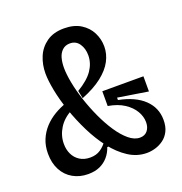

<svg xmlns="http://www.w3.org/2000/svg" viewBox="-124 -781 859 904"><g transform="rotate(-20 305.0 -329.5)"><path d="M461 13Q412 13 369 -15Q326 -43 290.5 -89Q255 -135 227 -191.5Q199 -248 179 -306Q159 -364 149 -415.5Q139 -467 139 -502Q139 -546 155 -584.5Q171 -623 205.5 -647.5Q240 -672 293 -672Q343 -672 376.5 -651Q410 -630 426.5 -597Q443 -564 443 -527Q443 -490 424.5 -455Q406 -420 366.5 -389Q327 -358 264 -333L256 -372Q311 -405 334.5 -440Q358 -475 358 -514Q358 -548 341.5 -572Q325 -596 295 -596Q272 -596 257 -582Q242 -568 236 -546Q230 -524 230 -497Q230 -465 238.5 -421Q247 -377 263 -328.5Q279 -280 300.5 -233.5Q322 -187 347 -149.5Q372 -112 399.5 -89Q427 -66 455 -66Q479 -66 492.5 -82.5Q506 -99 506 -125Q506 -153 490 -180.5Q474 -208 442 -229Q410 -250 362 -258V-332H568V-256L417 -280V-268Q499 -252 543 -210Q587 -168 587 -107Q587 -74 575.5 -51Q564 -28 545 -14Q526 0 504 6.5Q482 13 461 13ZM167 12Q125 12 91.5 -7Q58 -26 39.5 -61Q21 -96 21 -143Q21 -182 34 -213Q47 -244 69.5 -268.5Q92 -293 122.5 -311Q153 -329 187 -340L196 -298Q152 -275 129.5 -238.5Q107 -202 107 -161Q107 -132 118 -109Q129 -86 150.5 -72Q172 -58 203 -58Q233 -58 254.5 -72.5Q276 -87 291 -110L307 -77H294Q285 -50 267.5 -30Q250 -10 225.5 1Q201 12 167 12Z"/></g></svg>

Font: Bricolage Grotesque 72pt SemiCondensed
Style: Regular
Weight: 400
Width: 4
Designer: Mathieu Triay
Foundry: Atelier Triay
Version: Version 1.001;gftools[0.9.33.dev8+g029e19f]